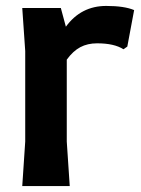

<svg xmlns="http://www.w3.org/2000/svg" viewBox="-20 -627 474 647"><path d="M432 -593 409 -470 396 -461Q365 -481 307 -481Q275 -481 250.5 -468Q226 -455 205 -426V-150L215 0H55L65 -150V-455L55 -600H185L202 -537Q253 -607 338 -607Q399 -607 432 -593Z"/></svg>

Font: Farro
Style: Bold
Weight: 700
Designer: Aceler Chua
Foundry: Grayscale Limited
Version: Version 1.101